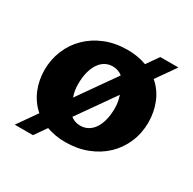

<svg xmlns="http://www.w3.org/2000/svg" viewBox="-143 -723 932 928"><g transform="rotate(30 323.5 -258.5)"><path d="M125.5 -48.8Q104.5 -66.9 88.9 -89.1Q73.2 -111.3 63 -136.2Q52.7 -161.1 47.6 -188.2Q42.5 -215.3 42.5 -243.2Q42.5 -301.8 64 -353.5Q85.4 -405.3 124.8 -443.8Q164.1 -482.4 219.5 -504.9Q274.9 -527.3 343.3 -527.3Q373.5 -527.3 399.7 -522.7Q425.8 -518.1 449.2 -509.3L496.1 -576.2H597.2L521.5 -468.3Q563.5 -432.1 584 -381.1Q604.5 -330.1 604.5 -273.4Q604.5 -213.4 582.5 -161.6Q560.5 -109.9 520.8 -71.8Q481 -33.7 425.5 -12Q370.1 9.8 303.2 9.8Q272.9 9.8 247.1 5.1Q221.2 0.5 198.2 -7.8L151.9 58.6H50.3ZM217.3 -264.6Q217.3 -246.1 220.2 -228.5Q223.1 -210.9 229 -195.8L375 -403.8Q363.8 -412.6 350.1 -417.5Q336.4 -422.4 320.8 -422.4Q296.9 -422.4 277.8 -411.4Q258.8 -400.4 245.4 -379.9Q231.9 -359.4 224.6 -330.3Q217.3 -301.3 217.3 -264.6ZM326.2 -95.2Q349.1 -95.2 368.2 -105.7Q387.2 -116.2 400.9 -136.2Q414.6 -156.2 422.1 -185.3Q429.7 -214.4 429.7 -252Q429.7 -270.5 426.5 -287.6Q423.3 -304.7 418 -320.3L272.5 -113.3Q295.9 -95.2 326.2 -95.2Z"/></g></svg>

Font: Proza Libre
Style: Bold
Weight: 700
Designer: Jasper de Waard
Foundry: Jasper de Waard
Version: Version 1.000; ttfautohint (v1.4.1.8-43bc)